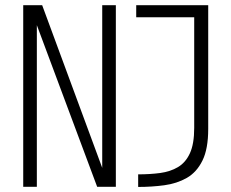

<svg xmlns="http://www.w3.org/2000/svg" viewBox="-20 -720 890 740"><path d="M69.5 0V-700H142.5L374 -73V-700H426.5V0H354.5L122 -623V0ZM512.5 0.5V-48Q558 -48 597.2 -53.2Q636.5 -58.5 666 -76Q695.5 -93.5 712 -129.5Q728.5 -165.5 728.5 -227V-653.5H505V-700H782.5V-223Q782.5 -146 760.2 -101Q738 -56 699.8 -34.2Q661.5 -12.5 613.2 -6Q565 0.5 512.5 0.5Z"/></svg>

Font: Trispace ExtraLight
Style: Regular
Weight: 200
Designer: Tyler Finck
Foundry: Etcetera Type Company
Version: Version 1.210; ttfautohint (v1.8.3)